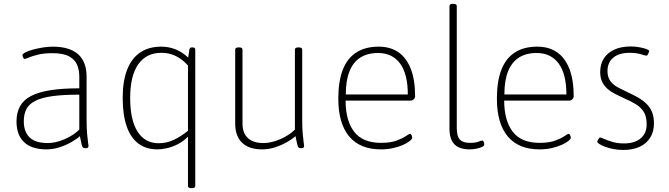

<svg xmlns="http://www.w3.org/2000/svg" viewBox="-20 -772 3486 1000"><path d="M222 6Q145 6 105.5 -31.5Q66 -69 66 -139Q66 -185 84 -218Q102 -251 140.5 -271.5Q179 -292 241.5 -302Q304 -312 393 -312V-374Q393 -406 382 -433.5Q371 -461 340.5 -478Q310 -495 253 -495Q209 -495 178.5 -487.5Q148 -480 130.5 -472.5Q113 -465 108 -465Q106 -465 104 -467Q102 -469 100.5 -472.5Q99 -476 98 -479.5Q97 -483 97 -485Q97 -491 112 -499Q127 -507 151 -513.5Q175 -520 202 -524.5Q229 -529 254 -529Q300 -529 333.5 -518.5Q367 -508 388.5 -488Q410 -468 420.5 -439Q431 -410 431 -373V-150Q431 -106 433.5 -76.5Q436 -47 438.5 -31.5Q441 -16 441 -12Q441 -9 440 -6.5Q439 -4 437 -2.5Q435 -1 432 -0.5Q429 0 425 0Q417 0 412.5 -3.5Q408 -7 405 -20.5Q402 -34 396 -63Q380 -48 352 -32Q324 -16 290.5 -5Q257 6 222 6ZM228 -27Q256 -27 286 -36Q316 -45 344.5 -61Q373 -77 393 -97V-279Q307 -279 251 -271Q195 -263 162.5 -246Q130 -229 117 -203Q104 -177 104 -140Q104 -85 134.5 -56Q165 -27 228 -27Z M976 208Q967 208 963 205Q959 202 959 196V-60Q935 -36 907 -21.5Q879 -7 851 -0.5Q823 6 800 6Q741 6 700.5 -24.5Q660 -55 639.5 -115Q619 -175 619 -262Q619 -349 642 -408.5Q665 -468 710 -498.5Q755 -529 819 -529Q859 -529 894.5 -515Q930 -501 960 -472Q962 -481 963.5 -493.5Q965 -506 966 -513Q968 -521 970.5 -523Q973 -525 980 -525H983Q991 -525 994 -522Q997 -519 997 -513V196Q997 202 993 205Q989 208 980 208ZM806 -26Q849 -26 887 -44.5Q925 -63 959 -91V-431Q928 -465 894 -481Q860 -497 821 -497Q742 -497 700 -437Q658 -377 658 -262Q658 -147 696.5 -86.5Q735 -26 806 -26Z M1345 6Q1277 6 1241 -28.5Q1205 -63 1205 -128V-513Q1205 -519 1209 -522Q1213 -525 1222 -525H1226Q1235 -525 1239 -522Q1243 -519 1243 -513V-128Q1243 -79 1271 -53Q1299 -27 1351 -27Q1379 -27 1409 -36Q1439 -45 1467.5 -61Q1496 -77 1516 -97V-513Q1516 -519 1520 -522Q1524 -525 1533 -525H1537Q1546 -525 1550 -522Q1554 -519 1554 -513V-150Q1554 -106 1556.5 -76.5Q1559 -47 1561.5 -31.5Q1564 -16 1564 -12Q1564 -9 1563 -6.5Q1562 -4 1560 -2.5Q1558 -1 1555 -0.5Q1552 0 1548 0Q1540 0 1535.5 -3.5Q1531 -7 1528 -20.5Q1525 -34 1519 -63Q1503 -48 1475 -32Q1447 -16 1413.5 -5Q1380 6 1345 6Z M1964 6Q1855 6 1798.5 -61.5Q1742 -129 1742 -259Q1742 -349 1765.5 -409Q1789 -469 1836 -499Q1883 -529 1952 -529Q2013 -529 2055 -500Q2097 -471 2119.5 -413.5Q2142 -356 2142 -270Q2142 -265 2139 -260Q2136 -255 2130.5 -251.5Q2125 -248 2119 -248H1780Q1780 -144 1824.5 -86Q1869 -28 1964 -28Q2015 -28 2046.5 -40Q2078 -52 2094.5 -63.5Q2111 -75 2116 -75Q2119 -75 2121.5 -71.5Q2124 -68 2125.5 -63Q2127 -58 2127 -55Q2127 -48 2114 -37.5Q2101 -27 2078.5 -17Q2056 -7 2026.5 -0.5Q1997 6 1964 6ZM1781 -280H2104Q2104 -387 2063.5 -441.5Q2023 -496 1949 -496Q1894 -496 1856.5 -472Q1819 -448 1800 -400Q1781 -352 1781 -280Z M2427 6Q2392 6 2368.5 -5Q2345 -16 2333 -40Q2321 -64 2321 -101V-740Q2321 -746 2325 -749Q2329 -752 2337 -752H2343Q2351 -752 2355 -749Q2359 -746 2359 -740V-107Q2359 -62 2375 -45Q2391 -28 2428 -28Q2457 -28 2471.5 -34Q2486 -40 2493 -40Q2495 -40 2497 -37.5Q2499 -35 2500 -31.5Q2501 -28 2501.5 -24.5Q2502 -21 2502 -18Q2502 -12 2490 -6.5Q2478 -1 2460.5 2.5Q2443 6 2427 6Z M2790 6Q2681 6 2624.5 -61.5Q2568 -129 2568 -259Q2568 -349 2591.5 -409Q2615 -469 2662 -499Q2709 -529 2778 -529Q2839 -529 2881 -500Q2923 -471 2945.5 -413.5Q2968 -356 2968 -270Q2968 -265 2965 -260Q2962 -255 2956.5 -251.5Q2951 -248 2945 -248H2606Q2606 -144 2650.5 -86Q2695 -28 2790 -28Q2841 -28 2872.5 -40Q2904 -52 2920.5 -63.5Q2937 -75 2942 -75Q2945 -75 2947.5 -71.5Q2950 -68 2951.5 -63Q2953 -58 2953 -55Q2953 -48 2940 -37.5Q2927 -27 2904.5 -17Q2882 -7 2852.5 -0.5Q2823 6 2790 6ZM2607 -280H2930Q2930 -387 2889.5 -441.5Q2849 -496 2775 -496Q2720 -496 2682.5 -472Q2645 -448 2626 -400Q2607 -352 2607 -280Z M3227 9Q3198 9 3173.5 4Q3149 -1 3130.5 -8Q3112 -15 3101.5 -22Q3091 -29 3091 -33Q3091 -37 3093.5 -42Q3096 -47 3099.5 -51.5Q3103 -56 3105 -56Q3110 -56 3126.5 -48.5Q3143 -41 3169.5 -33Q3196 -25 3230 -25Q3286 -25 3317 -51.5Q3348 -78 3348 -124Q3348 -167 3331.5 -191.5Q3315 -216 3288 -231.5Q3261 -247 3229 -261Q3207 -271 3185 -282Q3163 -293 3145 -308.5Q3127 -324 3116.5 -345.5Q3106 -367 3106 -397Q3106 -439 3125.5 -468.5Q3145 -498 3180.5 -514Q3216 -530 3265 -530Q3283 -530 3300 -527.5Q3317 -525 3330.5 -521.5Q3344 -518 3352.5 -514Q3361 -510 3361 -506Q3361 -503 3358.5 -497Q3356 -491 3353 -486.5Q3350 -482 3347 -482Q3343 -482 3318 -489.5Q3293 -497 3259 -497Q3204 -497 3174 -471.5Q3144 -446 3144 -402Q3144 -369 3159.5 -349Q3175 -329 3200 -316Q3225 -303 3252 -290Q3281 -277 3305 -263Q3329 -249 3347.5 -231Q3366 -213 3376 -188.5Q3386 -164 3386 -129Q3386 -86 3366.5 -55Q3347 -24 3311.5 -7.5Q3276 9 3227 9Z"/></svg>

Font: Asap Thin
Style: Regular
Weight: 250
Designer: Pablo Cosgaya
Foundry: Omnibus-Type
Version: Version 3.001